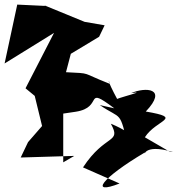

<svg xmlns="http://www.w3.org/2000/svg" viewBox="-27 -766 772 835"><path d="M407 -309C505 -242 491 -292 532 -123C585 -134 573 -179 455 -228C503 -141 431 -186 334 -38L493 32C360 84 414 9 603 -103C602 -79 589 -145 725 -105C704 -107 720 -102 603 -169C653 -247 775 -252 607 -281C705 -384 605 -388 543 -361C641 -376 401 -322 487 -327C427 -438 451 -416 449 -402C321 -452 376 -446 260 -452L281 -532L404 -606L428 -656L341 -671L163 -744L175 -740L48 -746L-7 -490L208 -623L84 -382L124 -349L156 -218L95 -148L63 -81L296 -88L248 -60V-272L302 -280C427 -299 334 -397 470 -295Z"/></svg>

Font: Asimov Silicon
Style: Regular
Weight: 400
Designer: Google
Version: Version 2.000980; 2014